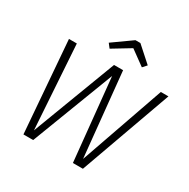

<svg xmlns="http://www.w3.org/2000/svg" viewBox="-195 -1070 1226 1247"><g transform="rotate(30 418.0 -447.0)"><path d="M590 0H515L453 -617L217 0H144L90 -685H149L190 -57L428 -685H496L559 -56L779 -685H836ZM326 -793 468 -894H505L619 -792L592 -762L482 -842L350 -762Z"/></g></svg>

Font: Fira Sans Light
Style: Italic
Weight: 300
Italic angle: -8°
Designer: bBox Type GmbH & Carrois Corporate GbR & Edenspiekermann AG
Foundry: bBox Type GmbH & Carrois Corporate GbR & Edenspiekermann AG
Version: Version 4.301